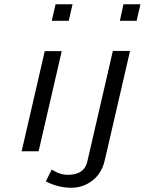

<svg xmlns="http://www.w3.org/2000/svg" viewBox="-20 -711 682 905"><path d="M196 144 224 88Q261 113 300 113Q376 113 391 53L512 -471H593L483 5Q481 13 477 30Q473 47 471 55Q456 110 413 142Q370 174 316 174Q254 174 196 144ZM545 -613 562 -691H642L624 -613ZM82 2 191 -470H271L162 2ZM224 -613 242 -691H322L304 -613Z"/></svg>

Font: Coval
Style: Light Italic
Weight: 300
Foundry: Context Ltd
Version: Version 001.000